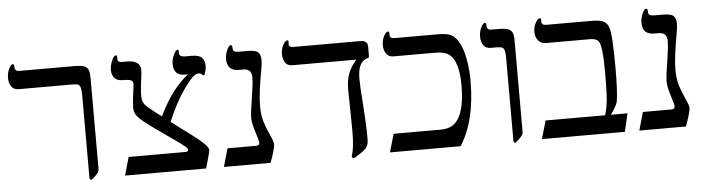

<svg xmlns="http://www.w3.org/2000/svg" viewBox="-41 -757 3456 936"><g transform="rotate(-5 1686.5 -288.5)"><path d="M413.1 -43.9Q413.1 -34.2 409.2 -27.8Q405.3 -21.5 391.8 -7.8Q378.4 5.9 372.1 5.9Q367.7 5.9 366.5 2.2Q365.2 -1.5 365.2 -14.2V-402.8Q365.2 -430.2 362.3 -442.6Q359.4 -455.1 352.5 -460Q345.7 -464.8 324.2 -464.8H59.1Q35.6 -464.8 23.9 -481.4Q12.2 -498 12.2 -522.9Q12.2 -548.8 22.2 -568.8Q32.2 -588.9 42 -588.9Q44.4 -588.9 46.1 -585.9Q47.9 -583 47.9 -580.1V-570.8Q47.9 -565.4 52.5 -559.3Q57.1 -553.2 69.8 -553.2H335Q370.6 -553.2 385.7 -547.9Q400.9 -542.5 407 -529.5Q413.1 -516.6 413.1 -485.8Z M977.1 -499Q977.1 -487.8 972.9 -470.5Q968.8 -453.1 964.4 -453.1Q960 -453.1 954.1 -459Q950.7 -464.8 937 -464.8Q922.4 -464.8 902.3 -442.6Q882.3 -420.4 861.8 -390.4Q841.3 -360.4 822 -324Q802.7 -287.6 783.2 -241.2L879.9 -168.9Q959 -109.9 959 -88.9Q959 -83 949.2 -46.6Q939.5 -10.3 936 0H539.1L564.5 -88.9H842.3Q856.4 -88.9 856.4 -98.1Q856.4 -103.5 850.3 -109.6Q844.2 -115.7 829.1 -127L815.4 -137.7L756.8 -178.7Q678.2 -233.4 650.6 -256.3Q623 -279.3 615.2 -293.2Q607.4 -307.1 607.4 -326.2Q607.4 -355.5 617.2 -422.9L619.1 -441.9Q619.1 -457 605.5 -460.9Q591.8 -464.8 565.4 -464.8Q541.5 -464.8 528.3 -479.2Q515.1 -493.7 515.1 -520Q515.1 -540 525.4 -564Q535.6 -587.9 545.4 -587.9Q551.3 -587.9 551.3 -579.1V-568.8Q551.3 -553.2 571.3 -553.2H596.2Q629.9 -553.2 646.5 -540.8Q663.1 -528.3 663.1 -506.8L661.1 -482.4Q651.4 -414.1 651.4 -377Q651.4 -352.5 665.3 -335.9Q679.2 -319.3 743.2 -272Q779.8 -345.7 814 -389.6Q848.1 -433.6 887.2 -464.8H872.1Q817.4 -464.8 817.4 -522Q817.4 -543.9 828.1 -566.4Q838.9 -588.9 847.2 -588.9Q853 -588.9 853 -580.1V-570.8Q853 -553.2 882.3 -553.2H913.1Q949.2 -553.2 963.1 -539.3Q977.1 -525.4 977.1 -499Z M1276.4 -86.9Q1276.4 -79.6 1269.3 -54Q1262.2 -28.3 1251 0H1022.9L1048.3 -88.9H1189Q1205.1 -88.9 1205.1 -104Q1205.1 -110.4 1190.9 -155.3Q1176.3 -200.2 1176.3 -226.1Q1176.3 -252.4 1188 -323.2Q1199.2 -394 1199.2 -422.9Q1199.2 -464.8 1159.2 -464.8H1137.2Q1079.1 -464.8 1079.1 -522.9Q1079.1 -544.9 1088.9 -566.9Q1098.6 -588.9 1107.9 -588.9Q1115.2 -588.9 1115.2 -574.2Q1115.2 -562 1121.8 -557.6Q1128.4 -553.2 1147 -553.2H1184.1Q1224.6 -553.2 1237.8 -542Q1251 -530.8 1251 -502Q1251 -486.8 1247.1 -465.3Q1224.1 -339.4 1224.1 -280.8Q1224.1 -233.4 1235.4 -199Q1246.6 -164.6 1263.2 -129.4Q1276.4 -101.6 1276.4 -86.9Z M1774.4 -481Q1774.4 -474.1 1773.4 -471.4Q1772.5 -468.8 1768.6 -467.8Q1718.3 -456.1 1718.3 -372.1Q1718.3 -331.1 1725.6 -237.3Q1732.4 -143.6 1732.4 -74.2Q1732.4 -60.5 1730.2 -51.5Q1728 -42.5 1721.2 -32.7Q1714.4 -22.9 1688.5 -5.4Q1662.6 12.2 1657.2 12.2Q1648.4 12.2 1648.4 2L1649.9 -3.9Q1662.1 -38.6 1662.1 -120.1L1660.6 -234.4L1659.2 -320.8Q1659.2 -368.2 1671.1 -400.4Q1683.1 -432.6 1711.4 -464.8H1399.4Q1374.5 -464.8 1363.5 -481.7Q1352.5 -498.5 1352.5 -524.9Q1352.5 -540 1357.7 -554.7Q1362.8 -569.3 1370.4 -578.6Q1377.9 -587.9 1384.3 -587.9Q1390.1 -587.9 1390.1 -580.1L1389.2 -568.8Q1389.2 -553.2 1411.1 -553.2H1738.3Q1751.5 -553.2 1759.3 -549.6Q1767.1 -545.9 1770.8 -539.8Q1774.4 -533.7 1774.4 -519Z M2257.3 -314Q2257.3 -118.2 2181.2 0H1835.4L1861.3 -88.9H2088.4Q2127 -88.9 2148.7 -102.5Q2170.4 -116.2 2183.6 -141.1Q2196.8 -166 2204.1 -204.3Q2211.4 -242.7 2211.4 -297.9Q2211.4 -351.1 2200.2 -390.9Q2189 -430.7 2166 -447.8Q2143.1 -464.8 2101.1 -464.8H1893.1Q1870.6 -464.8 1858.4 -481.7Q1846.2 -498.5 1846.2 -523.9Q1846.2 -546.9 1856.4 -567.4Q1866.7 -587.9 1877.4 -587.9Q1879.9 -587.9 1881.6 -585Q1883.3 -582 1883.3 -579.1V-569.8Q1883.3 -553.2 1905.3 -553.2H2122.1Q2163.1 -553.2 2184.3 -542Q2205.6 -530.8 2222.4 -499.3Q2239.3 -467.8 2248.3 -417.2Q2257.3 -366.7 2257.3 -314Z M2488.3 -43.9Q2488.3 -34.7 2484.1 -28.3Q2480 -22 2466.6 -8.1Q2453.1 5.9 2447.3 5.9Q2442.4 5.9 2441.2 2.2Q2439.9 -1.5 2439.9 -14.2V-402.8Q2439.9 -431.2 2437 -443.4Q2434.1 -455.6 2426.5 -460.2Q2418.9 -464.8 2397.9 -464.8H2369.1Q2345.7 -464.8 2334 -481.4Q2322.3 -498 2322.3 -522.9Q2322.3 -548.8 2332.3 -568.8Q2342.3 -588.9 2352.1 -588.9Q2354.5 -588.9 2356.2 -585.9Q2357.9 -583 2357.9 -580.1V-570.8Q2357.9 -565.4 2362.5 -559.3Q2367.2 -553.2 2379.9 -553.2H2410.2Q2445.8 -553.2 2460.9 -547.9Q2476.1 -542.5 2482.2 -529.5Q2488.3 -516.6 2488.3 -485.8Z M2984.9 0H2579.1L2605 -88.9H2896Q2905.8 -119.6 2909.9 -158Q2914.1 -196.3 2914.1 -269V-302.2Q2914.1 -364.3 2909.7 -403.3Q2905.3 -442.4 2893.8 -453.6Q2882.3 -464.8 2853 -464.8H2639.2Q2615.7 -464.8 2601.8 -481.7Q2587.9 -498.5 2587.9 -523.9Q2587.9 -546.4 2598.6 -567.1Q2609.4 -587.9 2620.1 -587.9Q2626 -587.9 2626 -579.1V-569.8Q2626 -553.2 2647.9 -553.2H2864.7Q2906.2 -553.2 2924.6 -545.7Q2942.9 -538.1 2951.4 -519.8Q2960 -501.5 2963.4 -447.3Q2966.8 -393.1 2966.8 -313Q2966.8 -196.3 2958 -147.9Q2955.1 -136.7 2943.6 -117.7Q2932.1 -98.6 2923.8 -88.9H3005.9Z M3309.1 -86.9Q3309.1 -79.6 3302 -54Q3294.9 -28.3 3283.7 0H3055.7L3081.1 -88.9H3221.7Q3237.8 -88.9 3237.8 -104Q3237.8 -110.4 3223.6 -155.3Q3209 -200.2 3209 -226.1Q3209 -252.4 3220.7 -323.2Q3231.9 -394 3231.9 -422.9Q3231.9 -464.8 3191.9 -464.8H3169.9Q3111.8 -464.8 3111.8 -522.9Q3111.8 -544.9 3121.6 -566.9Q3131.3 -588.9 3140.6 -588.9Q3147.9 -588.9 3147.9 -574.2Q3147.9 -562 3154.5 -557.6Q3161.1 -553.2 3179.7 -553.2H3216.8Q3257.3 -553.2 3270.5 -542Q3283.7 -530.8 3283.7 -502Q3283.7 -486.8 3279.8 -465.3Q3256.8 -339.4 3256.8 -280.8Q3256.8 -233.4 3268.1 -199Q3279.3 -164.6 3295.9 -129.4Q3309.1 -101.6 3309.1 -86.9Z"/></g></svg>

Font: Liberation Serif
Style: Regular
Weight: 400
Designer: Steve Matteson
Foundry: Ascender Corporation
Version: Version 2.1.5